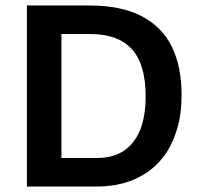

<svg xmlns="http://www.w3.org/2000/svg" viewBox="-20 -680 735 700"><path d="M140 0V-104H333Q393 -104 432.5 -131Q472 -158 491.5 -208Q511 -258 511 -328Q511 -387 498.5 -430Q486 -473 461 -500.5Q436 -528 398 -542Q360 -556 309 -556H140V-660H305Q422 -660 496.5 -621Q571 -582 606.5 -509.5Q642 -437 642 -335Q642 -263 625 -207.5Q608 -152 579 -112.5Q550 -73 511 -48Q472 -23 427.5 -11.5Q383 0 336 0ZM78 0V-660H204V0Z"/></svg>

Font: Bricolage Grotesque 96pt ExtraBold SemiBold
Style: Regular
Weight: 600
Version: Version 1.001;gftools[0.9.33.dev8+g029e19f]